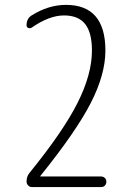

<svg xmlns="http://www.w3.org/2000/svg" viewBox="-20 -760 540 780"><path d="M87.9 -22.5Q87.9 -43.9 100.6 -58.6Q236.3 -225.6 294.9 -341.8Q353.5 -458 353.5 -554.7Q353.5 -627.9 325.7 -662.6Q297.9 -697.3 240.2 -697.3Q179.7 -697.3 108.4 -647.5Q101.6 -643.6 94.7 -646.5Q87.9 -649.4 87.9 -657.2Q87.9 -684.6 108.4 -697.3Q176.8 -740.2 248 -740.2Q408.2 -740.2 408.2 -554.7Q408.2 -458 349.1 -342.3Q290 -226.6 144.5 -45.9Q143.6 -44.9 143.6 -43.9Q143.6 -43 144.5 -43H390.6Q399.4 -43 405.8 -37.1Q412.1 -31.2 412.1 -22Q412.1 -12.7 406.2 -6.3Q400.4 0 390.6 0H109.4Q100.6 0 94.2 -6.8Q87.9 -13.7 87.9 -22.5Z"/></svg>

Font: Rounded-X Mgen+ 1mn light
Style: Regular
Weight: 200
Designer: [Source Han Sans]
Ryoko NISHIZUKA  (kana & ideographs); Paul D. Hunt (Latin, Greek & Cyrillic); Wenlong ZHANG  (bopomofo
Version: Version 1.059.20150602